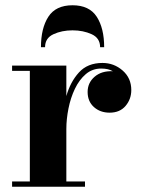

<svg xmlns="http://www.w3.org/2000/svg" viewBox="-20 -709 534 729"><path d="M151.1 -529.8Q151.1 -564.5 183 -579.1Q214.8 -593.8 255.4 -593.8Q295.9 -593.8 328 -579.1Q360.1 -564.5 360.1 -529.8H375.5Q375.5 -601.8 347.3 -645.4Q319.1 -689 255.4 -689Q191.7 -689 163.6 -645.4Q135.5 -601.8 135.5 -529.8ZM25.9 -20H93.3V-439.9H25.9V-460H231.9V-344.2Q246.8 -397.5 279.5 -433.7Q312.3 -470 369.1 -470Q412.8 -470 445.7 -441.2Q478.5 -412.4 478.5 -367.2Q478.5 -332.5 456.8 -306.9Q435.1 -281.2 396.2 -281.2Q360.4 -281.2 336.5 -302.6Q312.7 -324 312.7 -359.9Q312.7 -394.8 339.2 -417.6Q365.7 -440.4 408.2 -438.5Q392.3 -448.7 364 -448.7Q330.6 -448.7 305.7 -427.5Q280.8 -406.2 264.4 -371.8Q248 -337.4 240 -297.1Q231.9 -256.8 231.9 -218.8V-20H302.7V0H25.9Z"/></svg>

Font: Bodoni* 11
Style: Bold
Weight: 700
Version: Version 2.000; ttfautohint (v1.8.1)